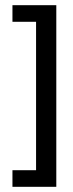

<svg xmlns="http://www.w3.org/2000/svg" viewBox="-20 -720 282 740"><path d="M119 -64H28V0H197V-700H28V-636H119Z"/></svg>

Font: SVN-Bebas Neue
Style: Regular
Weight: 400
Designer: Ryoichi Tsunekawa
Foundry: Ryoichi Tsunekawa
Version: Version 001.003